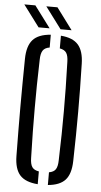

<svg xmlns="http://www.w3.org/2000/svg" viewBox="-63 -995 546 1039"><g transform="rotate(5 210.0 -475.5)"><path d="M183 6Q116 1 86 -32.2Q56 -65.5 55 -135.5Q54 -211.5 53.5 -276.2Q53 -341 53 -402.2Q53 -463.5 53.5 -527.2Q54 -591 55 -664Q56 -734 86 -767.5Q116 -801 183 -806V-736.5Q157 -732.5 146.2 -716.2Q135.5 -700 135 -667Q132.5 -591.5 131.8 -527.5Q131 -463.5 131 -403Q131 -342.5 131.8 -277.2Q132.5 -212 135 -133Q135.5 -99 146.2 -83.2Q157 -67.5 183 -63.5ZM238 5.5V-63.5Q264 -68 274.2 -83.8Q284.5 -99.5 285 -133Q287.5 -210 288.5 -274.5Q289.5 -339 289.5 -399.5Q289.5 -460 288.5 -524.8Q287.5 -589.5 285 -667Q284.5 -700 274.2 -716Q264 -732 238 -736.5V-805.5Q303 -800.5 332.5 -766.8Q362 -733 363.5 -664Q365.5 -591 366.2 -527.2Q367 -463.5 367 -402.2Q367 -341 366.2 -276.2Q365.5 -211.5 363.5 -135.5Q362 -66 332.5 -33Q303 0 238 5.5ZM113.5 -840 26 -957H86L173.5 -840ZM233 -840 145.5 -957H206L293 -840Z"/></g></svg>

Font: Big Shoulders Stencil Text Thin
Style: Regular
Weight: 400
Version: Version 2.001